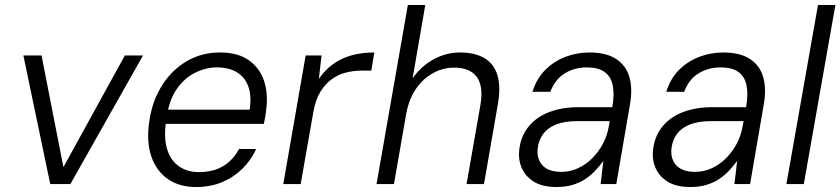

<svg xmlns="http://www.w3.org/2000/svg" viewBox="-20 -740 3379 772"><path d="M182 0 74 -517H147L235 -68L482 -517H555L263 0Z M768 12Q701 12 655 -20Q609 -52 589 -109.5Q569 -167 579 -243Q587 -308 611.5 -360Q636 -412 674 -450Q712 -488 760 -508.5Q808 -529 864 -529Q937 -529 981 -497.5Q1025 -466 1042 -414Q1059 -362 1050 -297Q1049 -285 1046.5 -271Q1044 -257 1041 -242H630L640 -299H984Q992 -356 978 -393.5Q964 -431 931.5 -450Q899 -469 852 -469Q809 -469 766.5 -448.5Q724 -428 693.5 -386Q663 -344 652 -280L648 -255Q638 -188 651.5 -142Q665 -96 698.5 -72Q732 -48 779 -48Q838 -48 878 -72.5Q918 -97 941 -141H1010Q990 -97 955.5 -62.5Q921 -28 874 -8Q827 12 768 12Z M1119 0 1209 -517H1273L1262 -423Q1287 -459 1319.5 -482.5Q1352 -506 1393.5 -517.5Q1435 -529 1485 -529L1473 -456H1432Q1403 -456 1372 -448.5Q1341 -441 1314.5 -422Q1288 -403 1268.5 -371.5Q1249 -340 1240 -290L1189 0Z M1494 0 1620 -720H1690L1639 -425Q1673 -474 1723.5 -501.5Q1774 -529 1829 -529Q1889 -529 1927.5 -506.5Q1966 -484 1980 -438Q1994 -392 1982 -322L1926 0H1856L1911 -314Q1925 -392 1897.5 -430Q1870 -468 1806 -468Q1761 -468 1721 -446Q1681 -424 1653 -383.5Q1625 -343 1614 -286L1564 0Z M2218 12Q2161 12 2126.5 -9.5Q2092 -31 2077.5 -65.5Q2063 -100 2068 -140Q2075 -195 2107 -233Q2139 -271 2190 -290Q2241 -309 2306 -309H2442Q2451 -362 2443.5 -397.5Q2436 -433 2410.5 -451Q2385 -469 2340 -469Q2289 -469 2250 -444.5Q2211 -420 2193 -371H2121Q2137 -423 2171.5 -458Q2206 -493 2252.5 -511Q2299 -529 2350 -529Q2418 -529 2458 -502.5Q2498 -476 2511 -429Q2524 -382 2513 -320L2458 0H2395L2406 -93Q2392 -74 2374.5 -55Q2357 -36 2334 -20.5Q2311 -5 2282 3.5Q2253 12 2218 12ZM2237 -49Q2273 -49 2305 -64Q2337 -79 2362.5 -105Q2388 -131 2404.5 -162.5Q2421 -194 2427 -228L2432 -253H2301Q2250 -253 2216 -239.5Q2182 -226 2164 -201.5Q2146 -177 2142 -144Q2137 -102 2161 -75.5Q2185 -49 2237 -49Z M2756 12Q2699 12 2664.5 -9.5Q2630 -31 2615.5 -65.5Q2601 -100 2606 -140Q2613 -195 2645 -233Q2677 -271 2728 -290Q2779 -309 2844 -309H2980Q2989 -362 2981.5 -397.5Q2974 -433 2948.5 -451Q2923 -469 2878 -469Q2827 -469 2788 -444.5Q2749 -420 2731 -371H2659Q2675 -423 2709.5 -458Q2744 -493 2790.5 -511Q2837 -529 2888 -529Q2956 -529 2996 -502.5Q3036 -476 3049 -429Q3062 -382 3051 -320L2996 0H2933L2944 -93Q2930 -74 2912.5 -55Q2895 -36 2872 -20.5Q2849 -5 2820 3.5Q2791 12 2756 12ZM2775 -49Q2811 -49 2843 -64Q2875 -79 2900.5 -105Q2926 -131 2942.5 -162.5Q2959 -194 2965 -228L2970 -253H2839Q2788 -253 2754 -239.5Q2720 -226 2702 -201.5Q2684 -177 2680 -144Q2675 -102 2699 -75.5Q2723 -49 2775 -49Z M3142 0 3269 -720H3339L3212 0Z"/></svg>

Font: DM Sans 11pt Light
Style: Italic
Weight: 300
Italic angle: -10°
Version: Version 4.004;gftools[0.9.30]